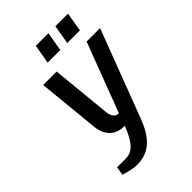

<svg xmlns="http://www.w3.org/2000/svg" viewBox="-260 -994 1109 1109"><g transform="rotate(-45 294.0 -440.0)"><path d="M183 10Q156 10 129 3.5Q102 -3 80 -10L89 -62H159Q185 -62 206 -73.5Q227 -85 247.5 -114.5Q268 -144 290 -200Q229 -200 197.5 -233.5Q166 -267 161 -320L123 -700H233L270 -327Q273 -303 285 -289Q297 -275 317 -275L478 -700H588L383 -160Q350 -73 301.5 -31.5Q253 10 183 10ZM393 -773 413 -890H516L496 -773ZM233 -773 253 -890H356L336 -773Z"/></g></svg>

Font: Cuprum SemiBold
Style: Italic
Weight: 600
Italic angle: -10°
Version: Version 3.000